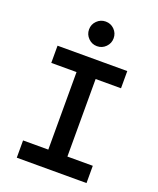

<svg xmlns="http://www.w3.org/2000/svg" viewBox="-165 -1019 917 1117"><g transform="rotate(20 293.0 -460.5)"><path d="M77.1 0V-106.9H233.4V-586.9H77.1V-693.4H508.8V-586.9H351.6V-106.9H508.8V0ZM293 -769Q261.7 -769 239.3 -791.5Q216.8 -814 216.8 -845.2Q216.8 -877 239.3 -899.2Q261.7 -921.4 293 -921.4Q324.7 -921.4 346.9 -899.2Q369.1 -877 369.1 -845.2Q369.1 -814 346.9 -791.5Q324.7 -769 293 -769Z"/></g></svg>

Font: Cascadia Code SemiBold
Style: Regular
Weight: 600
Monospace: yes
Designer: Aaron Bell
Foundry: Saja Typeworks
Version: Version 2404.023; ttfautohint (v1.8.4)